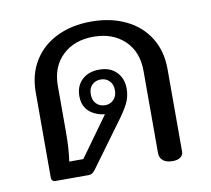

<svg xmlns="http://www.w3.org/2000/svg" viewBox="-67 -635 783 713"><g transform="rotate(-10 324.5 -278.5)"><path d="M480 -36V-346Q480 -418 435.5 -460.5Q391 -503 318 -503Q246 -503 201.5 -460.5Q157 -418 157 -346V-171Q157 -111 150 -62H203L311 -212Q295 -214 284 -218Q229 -238 229 -294Q229 -333 253.5 -356Q278 -379 318 -379Q360 -379 383.5 -354.5Q407 -330 407 -292Q407 -262 394 -236Q381 -210 350 -169L238 -16Q231 -7 225.5 -3.5Q220 0 211 0H88Q72 0 72 -16V-337Q72 -405 103.5 -455.5Q135 -506 191 -533Q247 -560 320 -560Q393 -560 449.5 -533Q506 -506 537.5 -455.5Q569 -405 569 -337V-25Q569 -13 558.5 -5Q548 3 529 3Q505 3 492.5 -7.5Q480 -18 480 -36ZM363 -294Q363 -316 350 -329Q337 -342 318 -342Q298 -342 285 -329.5Q272 -317 272 -294Q272 -271 285 -258Q298 -245 318 -245Q337 -245 350 -258Q363 -271 363 -294Z"/></g></svg>

Font: Maitree Medium
Style: Regular
Weight: 500
Designer: CadsonDemak Team
Foundry: CadsonDemak
Version: Version 1.010